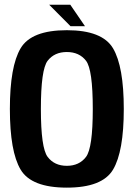

<svg xmlns="http://www.w3.org/2000/svg" viewBox="-20 -812 586 836"><path d="M271 5Q116.5 5 69.8 -73.5Q23 -152 23 -337.5Q23 -523 69.8 -601.8Q116.5 -680.5 271 -680.5Q425.5 -680.5 472.2 -601.5Q519 -522.5 519 -337.5Q519 -152 472.2 -73.5Q425.5 5 271 5ZM271 -90Q325 -90 354.5 -128.8Q384 -167.5 384 -337.5Q384 -509.5 354.5 -547.5Q325 -585.5 271 -585.5Q217 -585.5 187.5 -547.5Q158 -509.5 158 -337.5Q158 -167.5 187.5 -128.8Q217 -90 271 -90ZM287 -698 194 -791.5H286L350 -698Z"/></svg>

Font: Anybody SemiBold
Style: Regular
Weight: 600
Designer: Tyler Finck
Foundry: Etcetera Type Company
Version: Version 1.010; ttfautohint (v1.8.3) -l 8 -r 50 -G 200 -x 14 